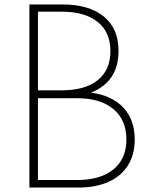

<svg xmlns="http://www.w3.org/2000/svg" viewBox="-20 -845 682 865"><path d="M112.5 0V-825H260Q381 -825 447.5 -770.8Q514 -716.5 514 -616Q514 -476.5 389.5 -427.5Q484 -415.5 535.5 -360.5Q587 -305.5 587 -216.5Q587 -148.5 556.5 -100Q526 -51.5 469 -25.8Q412 0 332 0ZM151 -438H257Q363.5 -438 420.5 -484Q477.5 -530 477.5 -614.5Q477.5 -700 420 -746.2Q362.5 -792.5 257 -792.5H151ZM151 -34H327.5Q433 -34 491.2 -82Q549.5 -130 549.5 -216.5Q549.5 -304.5 491 -353.5Q432.5 -402.5 327.5 -402.5H151Z"/></svg>

Font: Spartan Thin ExtraLight
Style: Regular
Weight: 250
Version: Version 1.004